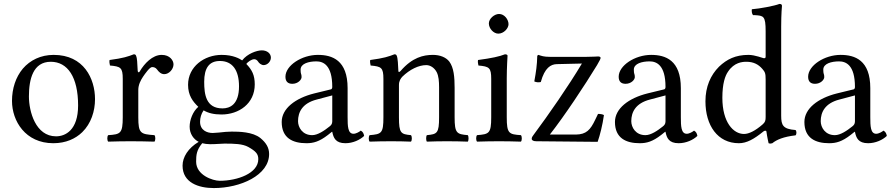

<svg xmlns="http://www.w3.org/2000/svg" viewBox="-20 -718 4530 976"><path d="M41 -205C41 -103 109 10 251 10C315 10 364 -13 398 -46C443 -90 463 -153 463 -214C463 -318 406 -439 253 -439C187 -439 133 -412 96 -369C60 -326 41 -268 41 -205ZM238 -404C324 -404 377 -326 377 -182C377 -56 312 -25 265 -25C161 -25 127 -151 127 -228C127 -315 148 -404 238 -404Z M680 -358C678 -398 677 -424 672 -434C670 -439 668 -442 660 -442C632 -431 606 -422 537 -413C535 -407 537 -391 539 -385C593 -380 604 -375 604 -317V-122C604 -39 592 -35 530 -31C524 -25 524 -4 530 2C565 1 604 0 644 0C684 0 730 1 765 2C771 -4 771 -25 765 -31C695 -36 683 -39 683 -122V-261C683 -287 695 -310 707 -328C718 -344 741 -377 753 -377C762 -377 771 -375 779 -364C786 -354 798 -341 815 -341C839 -341 862 -366 862 -391C862 -410 844 -439 802 -439C755 -439 714 -395 691 -356C685 -345 680 -353 680 -358Z M1320 -387C1339 -387 1357 -405 1357 -425C1357 -446 1338 -462 1311 -462C1285 -462 1237 -445 1211 -411C1199 -419 1166 -439 1107 -439C1018 -439 936 -379 936 -287C936 -233 960 -202 988 -175C960 -151 944 -108 944 -74C944 -38 964 -10 990 3C936 35 908 81 908 124C908 211 990 238 1067 238C1202 238 1348 173 1348 65C1348 33 1333 8 1304 -16C1265 -48 1195 -49 1158 -49C1140 -49 1115 -47 1091 -44C1076 -43 1066 -42 1061 -42C1032 -42 997 -56 997 -99C997 -119 1003 -140 1015 -157C1039 -143 1067 -136 1106 -136C1194 -136 1275 -191 1275 -289C1275 -336 1261 -363 1232 -393C1239 -403 1259 -417 1272 -417C1279 -417 1286 -414 1292 -405C1296 -397 1309 -387 1320 -387ZM1008 10C1019 13 1035 15 1048 15C1079 15 1107 12 1121 12C1171 12 1213 13 1242 29C1281 51 1293 65 1293 91C1293 163 1187 201 1097 201C1061 201 977 172 977 104C977 70 979 45 1008 10ZM1195 -279C1195 -186 1148 -167 1111 -167C1027 -167 1018 -238 1018 -302C1018 -372 1043 -408 1098 -408C1161 -408 1195 -362 1195 -279Z M1669 -48C1675 -17 1686 10 1736 10C1774 10 1810 -7 1831 -27C1829 -39 1825 -48 1814 -54C1807 -48 1790 -38 1777 -38C1748 -38 1747 -77 1747 -123V-270C1747 -412 1669 -439 1596 -439C1514 -439 1431 -385 1431 -328C1431 -304 1443 -292 1466 -292C1495 -292 1513 -313 1513 -326C1513 -333 1512 -340 1510 -344C1509 -347 1508 -353 1508 -364C1508 -395 1550 -406 1588 -406C1622 -406 1669 -389 1669 -276C1669 -269 1666 -265 1663 -264L1577 -243C1481 -219 1412 -166 1412 -98C1412 -16 1468 10 1538 10C1573 10 1603 2 1647 -32L1667 -48ZM1669 -233V-101C1669 -88 1663 -81 1655 -75C1629 -54 1595 -31 1567 -31C1517 -31 1495 -71 1495 -102C1495 -147 1516 -193 1590 -212Z M2017 -358C2011 -351 2005 -349 2005 -358C2004 -385 2002 -424 1997 -434C1995 -439 1993 -442 1985 -442C1957 -431 1931 -422 1862 -413C1860 -407 1862 -391 1864 -385C1918 -380 1929 -375 1929 -317V-122C1929 -40 1919 -36 1859 -31C1853 -25 1853 -4 1859 2C1889 1 1929 0 1969 0C2009 0 2039 1 2069 2C2075 -4 2075 -25 2069 -31C2018 -36 2008 -40 2008 -122V-286C2008 -307 2017 -319 2025 -328C2063 -365 2108 -387 2147 -387C2167 -387 2188 -374 2200 -351C2210 -331 2212 -304 2212 -274V-122C2212 -40 2202 -36 2150 -31C2145 -25 2145 -4 2150 2C2180 1 2212 0 2252 0C2292 0 2328 1 2358 2C2363 -4 2363 -25 2358 -31C2302 -36 2291 -40 2291 -122V-271C2291 -326 2287 -374 2264 -405C2247 -427 2216 -439 2181 -439C2132 -439 2076 -426 2017 -358Z M2556 -122V-321C2556 -371 2560 -435 2560 -435C2560 -439 2555 -442 2547 -442C2519 -431 2479 -422 2410 -413C2408 -407 2410 -391 2412 -385C2467 -380 2477 -374 2477 -317V-122C2477 -39 2466 -36 2405 -31C2399 -25 2399 -4 2405 2C2438 1 2477 0 2517 0C2557 0 2595 1 2628 2C2634 -4 2634 -25 2628 -31C2567 -35 2556 -39 2556 -122ZM2465 -599C2465 -573 2489 -547 2513 -547C2541 -547 2565 -574 2565 -595C2565 -619 2544 -647 2517 -647C2493 -647 2465 -623 2465 -599Z M2717 -439C2715 -439 2711 -435 2711 -433C2710 -388 2705 -353 2696 -304C2705 -300 2717 -298 2729 -301C2749 -374 2780 -391 2810 -392L2938 -395C2870 -281 2770 -137 2692 -32C2683 -20 2683 -17 2683 -12C2683 -5 2691 0 2706 0L3018 3C3030 -31 3043 -83 3050 -133C3044 -137 3032 -139 3020 -139L3006 -110C2981 -57 2960 -35 2908 -34H2775C2849 -128 2953 -285 3015 -387C3030 -412 3033 -420 3033 -424C3033 -428 3028 -431 3021 -431C3016 -431 2988 -429 2959 -429H2776C2744 -429 2732 -434 2717 -439Z M3363 -48C3369 -17 3380 10 3430 10C3468 10 3504 -7 3525 -27C3523 -39 3519 -48 3508 -54C3501 -48 3484 -38 3471 -38C3442 -38 3441 -77 3441 -123V-270C3441 -412 3363 -439 3290 -439C3208 -439 3125 -385 3125 -328C3125 -304 3137 -292 3160 -292C3189 -292 3207 -313 3207 -326C3207 -333 3206 -340 3204 -344C3203 -347 3202 -353 3202 -364C3202 -395 3244 -406 3282 -406C3316 -406 3363 -389 3363 -276C3363 -269 3360 -265 3357 -264L3271 -243C3175 -219 3106 -166 3106 -98C3106 -16 3162 10 3232 10C3267 10 3297 2 3341 -32L3361 -48ZM3363 -233V-101C3363 -88 3357 -81 3349 -75C3323 -54 3289 -31 3261 -31C3211 -31 3189 -71 3189 -102C3189 -147 3210 -193 3284 -212Z M3861 -50C3866 -54 3875 -56 3876 -49C3879 -25 3887 10 3887 10C3895 13 3900 12 3906 10C3928 -8 3963 -23 4024 -30C4030 -36 4030 -51 4024 -57C3960 -62 3951 -81 3951 -130V-583C3951 -648 3955 -688 3955 -688C3955 -695 3951 -698 3942 -698C3917 -688 3842 -674 3802 -671C3800 -663 3802 -647 3808 -641C3811 -641 3814 -641 3817 -641C3861 -638 3872 -638 3872 -559V-431C3872 -424 3870 -422 3863 -422C3859 -422 3818 -439 3785 -439C3719 -439 3675 -417 3635 -379C3592 -336 3566 -277 3566 -203C3566 -80 3628 10 3736 10C3775 10 3812 -10 3861 -50ZM3872 -124C3872 -105 3870 -97 3856 -85C3819 -53 3787 -37 3762 -37C3708 -37 3652 -96 3652 -221C3652 -293 3666 -333 3681 -354C3712 -401 3754 -404 3774 -404C3810 -404 3835 -391 3855 -368C3869 -352 3872 -345 3872 -314Z M4326 -48C4332 -17 4343 10 4393 10C4431 10 4467 -7 4488 -27C4486 -39 4482 -48 4471 -54C4464 -48 4447 -38 4434 -38C4405 -38 4404 -77 4404 -123V-270C4404 -412 4326 -439 4253 -439C4171 -439 4088 -385 4088 -328C4088 -304 4100 -292 4123 -292C4152 -292 4170 -313 4170 -326C4170 -333 4169 -340 4167 -344C4166 -347 4165 -353 4165 -364C4165 -395 4207 -406 4245 -406C4279 -406 4326 -389 4326 -276C4326 -269 4323 -265 4320 -264L4234 -243C4138 -219 4069 -166 4069 -98C4069 -16 4125 10 4195 10C4230 10 4260 2 4304 -32L4324 -48ZM4326 -233V-101C4326 -88 4320 -81 4312 -75C4286 -54 4252 -31 4224 -31C4174 -31 4152 -71 4152 -102C4152 -147 4173 -193 4247 -212Z"/></svg>

Font: Libertinus Math
Style: Regular
Weight: 400
Designer: Philipp H. Poll, Khaled Hosny
Foundry: Caleb Maclennan
Version: Version 7.050;RELEASE